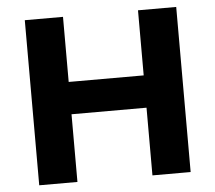

<svg xmlns="http://www.w3.org/2000/svg" viewBox="-51 -756 909 811"><g transform="rotate(-5 404.0 -350.0)"><path d="M563 0V-287H245V0H83V-700H245V-424H563V-700H725V0Z"/></g></svg>

Font: Montserrat
Style: Bold
Weight: 700
Designer: Julieta Ulanovsky
Foundry: Julieta Ulanovsky
Version: Version 9.000; ttfautohint (v1.8.4.7-5d5b)